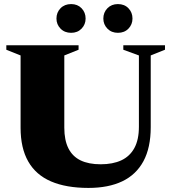

<svg xmlns="http://www.w3.org/2000/svg" viewBox="-20 -907 840 942"><path d="M661.5 -285.5V-635L585 -663V-685H789.5V-663L719.5 -635V-283Q719.5 -182.5 683.8 -116.2Q648 -50 580 -17.5Q512 15 414 15Q304.5 15 230.2 -17Q156 -49 118.5 -114.8Q81 -180.5 81 -280V-635L11 -663V-685H365.5V-663L295.5 -635V-280.5Q295.5 -219.5 315.5 -179.5Q335.5 -139.5 375.2 -120.2Q415 -101 474 -101Q533 -101 574.8 -120.2Q616.5 -139.5 639 -180.2Q661.5 -221 661.5 -285.5ZM329 -746Q297 -746 277 -766.5Q257 -787 257 -816Q257 -846 277 -866.5Q297 -887 329 -887Q360.5 -887 380.2 -866.5Q400 -846 400 -816Q400 -787 380.2 -766.5Q360.5 -746 329 -746ZM558.5 -746Q527 -746 507 -766.5Q487 -787 487 -816Q487 -846 507 -866.5Q527 -887 558.5 -887Q590.5 -887 610.2 -866.5Q630 -846 630 -816Q630 -787 610.2 -766.5Q590.5 -746 558.5 -746Z"/></svg>

Font: Newsreader 36pt ExtraBold
Style: Regular
Weight: 800
Designer: Hugues Gentile
Foundry: Production Type
Version: Version 1.003